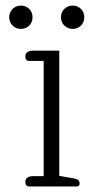

<svg xmlns="http://www.w3.org/2000/svg" viewBox="-20 -670 341 690"><path d="M55 -566C78 -566 97 -583 97 -608C97 -633 78 -650 55 -650C33 -650 13 -633 13 -608C13 -583 33 -566 55 -566ZM241 -566C264 -566 283 -583 283 -608C283 -633 264 -650 241 -650C219 -650 199 -633 199 -608C199 -583 219 -566 241 -566ZM84 0H256C264 0 266 -5 266 -10C266 -21 261 -26 244 -29L193 -38V-488H99C83 -488 71 -482 71 -467C71 -457 76 -451 84 -451H137V-37H99C83 -37 71 -31 71 -16C71 -6 76 0 84 0Z"/></svg>

Font: Maitree Light
Style: Regular
Weight: 300
Designer: CadsonDemak Team
Foundry: CadsonDemak
Version: Version 1.000;PS 001.000;hotconv 1.0.88;makeotf.lib2.5.64775